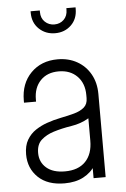

<svg xmlns="http://www.w3.org/2000/svg" viewBox="-55 -820 570 872"><g transform="rotate(-5 229.5 -384.0)"><path d="M204 12Q127 12 84 -29.2Q41 -70.5 41 -134Q41 -174 56.5 -200.2Q72 -226.5 96.2 -242.5Q120.5 -258.5 147 -268Q179.5 -279.5 212.8 -286Q246 -292.5 274.2 -300.2Q302.5 -308 319.8 -322.8Q337 -337.5 337 -365V-379Q337 -432.5 305.2 -464.8Q273.5 -497 221 -497Q168.5 -497 137.8 -464.8Q107 -432.5 107 -379V-369H52V-379Q52 -456.5 99 -504.2Q146 -552 221 -552Q271 -552 309.5 -530.2Q348 -508.5 370 -469.5Q392 -430.5 392 -379V0H337V-71L346 -59Q326 -25.5 290.2 -6.8Q254.5 12 204 12ZM210.5 -42Q271.5 -42 304.2 -76Q337 -110 337 -171V-273Q301 -251.5 257.2 -244.8Q213.5 -238 175 -226Q141.5 -215.5 118.8 -195.2Q96 -175 96 -136Q96 -94 126 -68Q156 -42 210.5 -42ZM221 -671Q177.5 -671 147.8 -699.2Q118 -727.5 118 -773V-780H160V-773Q160 -744.5 177.8 -727.8Q195.5 -711 221 -711Q246.5 -711 263.8 -727.8Q281 -744.5 281 -773V-780H323V-773Q323 -727.5 293.8 -699.2Q264.5 -671 221 -671Z"/></g></svg>

Font: Mohave Light Light
Style: Regular
Weight: 300
Version: Version 2.003